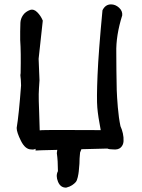

<svg xmlns="http://www.w3.org/2000/svg" viewBox="-20 -684 647 875"><path d="M142 -6Q134 -1 122 -3Q95 -3 75.5 -42Q56 -81 56 -101Q66 -160 76 -295Q75 -327 73.5 -334Q72 -341 74 -351Q76 -447 72 -502Q72 -520 72 -541Q72 -562 73 -580.5Q74 -599 85 -615Q96 -631 118 -639Q134 -644 150 -628Q166 -612 175 -590L156 -416L160 -318Q157 -277 156.5 -254.5Q156 -232 158.5 -171.5Q161 -111 161 -90Q166 -92 292 -91.5Q418 -91 439 -91Q427 -153 423.5 -193.5Q420 -234 424.5 -341Q429 -448 447 -637Q460 -664 486 -664Q506 -664 522.5 -649Q539 -634 537 -614Q508 -522 510 -444Q510 -424 510.5 -364Q511 -304 512 -273.5Q513 -243 517 -195Q521 -147 529 -109Q536 -94 540 -76Q544 -58 543 -40.5Q542 -23 530.5 -12Q519 -1 497 -3Q478 -3 469 -7L351 -4L345 11Q342 38 342 62Q340 86 339 96.5Q338 107 334.5 123Q331 139 325 146Q319 153 308.5 160Q298 167 282 171Q256 172 244.5 144.5Q233 117 244 96Q244 49 239 14L241 -1Q149 1 142 2Z"/></svg>

Font: Excalifont
Style: Regular
Weight: 400
Designer: Your Own Font Foundry (Virgil); Ján Filípek / DizajnDesign (Excalifont, modifications)
Foundry: Your Own Font Foundry (Virgil); Ján Filípek / DizajnDesign (Excalifont, modifications)
Version: Version 1.000;Glyphs 3.2 (3227)